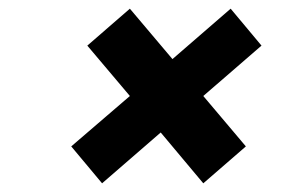

<svg xmlns="http://www.w3.org/2000/svg" viewBox="-20 -577 649 442"><path d="M448 -356 546 -240 448 -155 350 -272 215 -155 144 -240 279 -356 181 -472 279 -557 377 -441 511 -557 582 -472Z"/></svg>

Font: Exo
Style: Bold Italic
Weight: 700
Italic angle: -9°
Designer: Natanael Gama
Foundry: Natanael Gama
Version: Version 1.500; ttfautohint (v1.6)